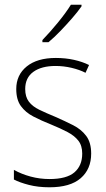

<svg xmlns="http://www.w3.org/2000/svg" viewBox="-20 -785 449 815"><path d="M367 -133Q367 -67 322.5 -28.5Q278 10 190 10Q142 10 103 0Q64 -10 39 -23V-64Q71 -46 110 -35.5Q149 -25 190 -25Q263 -25 296 -53.5Q329 -82 329 -133Q329 -167 312.5 -188Q296 -209 266.5 -224.5Q237 -240 198 -256Q155 -273 121.5 -290.5Q88 -308 68.5 -335Q49 -362 49 -407Q49 -467 93.5 -503Q138 -539 217 -539Q258 -539 294 -531Q330 -523 358 -509L343 -476Q318 -489 284 -497Q250 -505 216 -505Q156 -505 121.5 -480Q87 -455 87 -407Q87 -374 102.5 -353.5Q118 -333 147 -319Q176 -305 215 -289Q256 -271 290.5 -253.5Q325 -236 346 -208Q367 -180 367 -133ZM326 -758Q310 -735 286 -707.5Q262 -680 236 -653Q210 -626 186 -606H160V-615Q192 -648 226 -689.5Q260 -731 281 -765H326Z"/></svg>

Font: Noto Sans Sinhala SemiCondensed ExtraLight
Style: Regular
Weight: 200
Width: 4
Designer: Jelle Bosma - Monotype Design Team
Foundry: Monotype Imaging Inc.
Version: Version 2.006; ttfautohint (v1.8.4.7-5d5b)